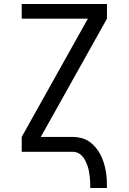

<svg xmlns="http://www.w3.org/2000/svg" viewBox="-20 -755 640 955"><path d="M429 180Q429 166 428.5 152.5Q428 139 426.5 125Q425 111 422.5 97.5Q420 84 415.5 71Q411 58 405 45.5Q399 33 390 22.5Q381 12 368.5 6Q356 0 342 0H88V-74L417 -662H88V-735H512V-662L183 -74H342Q363 -74 384.5 -68.5Q406 -63 423.5 -51Q441 -39 455 -22.5Q469 -6 479 13Q489 32 495.5 52.5Q502 73 506 94.5Q510 116 511 137.5Q512 159 512 180Z"/></svg>

Font: Iosevka Extended
Style: Regular
Weight: 400
Width: 7
Monospace: yes
Designer: Belleve Invis
Foundry: Belleve Invis
Version: Version 32.5.0; ttfautohint (v1.8.4)